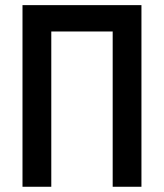

<svg xmlns="http://www.w3.org/2000/svg" viewBox="-20 -713 626 733"><path d="M410.2 0V-693.4H520V0ZM65.9 0V-693.4H175.8V0ZM86.4 -592.8V-693.4H499.5V-592.8Z"/></svg>

Font: Cascadia Code Medium
Style: Regular
Weight: 500
Monospace: yes
Designer: Aaron Bell
Foundry: Saja Typeworks
Version: Version 2407.024